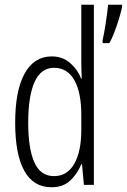

<svg xmlns="http://www.w3.org/2000/svg" viewBox="-20 -780 535 810"><path d="M197 10Q121 10 82.5 -59.5Q44 -129 44 -262Q44 -398 84 -470Q124 -542 198 -542Q244 -542 276 -514Q308 -486 322 -449H325Q324 -469 323.5 -486Q323 -503 323 -520V-760H376V0H334L326 -87H323Q307 -48 277 -19Q247 10 197 10ZM208 -37Q263 -37 293 -88.5Q323 -140 323 -233V-295Q323 -390 293.5 -442Q264 -494 208 -494Q153 -494 126 -434.5Q99 -375 99 -262Q99 -153 125 -95Q151 -37 208 -37ZM495 -750Q491 -731 482 -701Q473 -671 462 -642.5Q451 -614 441 -598H413V-611Q415 -618 418.5 -637.5Q422 -657 426 -681.5Q430 -706 432.5 -727.5Q435 -749 436 -760H495Z"/></svg>

Font: Noto Sans Khmer ExtraCondensed Light
Style: Regular
Weight: 300
Width: 2
Designer: Danh Hong and the Monotype Design Team
Foundry: Monotype Imaging Inc.
Version: Version 2.004; ttfautohint (v1.8.4.7-5d5b)